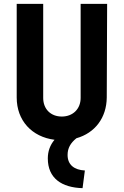

<svg xmlns="http://www.w3.org/2000/svg" viewBox="-20 -720 645 1000"><path d="M410 260 422 168C366 165 332 138 332 87C332 52 347 25 378 0C474 -27 535 -106 536 -212L538 -700H400V-210C400 -152 359 -113 302 -113C244 -113 205 -152 205 -210V-700H67V-212C67 -92 146 -7 264 8C241 35 229 68 229 105C229 209 302 257 410 260Z"/></svg>

Font: Finlandica SemiBold
Style: Regular
Weight: 600
Designer: Niklas Ekholm, Juho Hiilivirta, Jaakko Suomalainen
Foundry: Helsinki Type Studio
Version: Version 2.000;Glyphs 3.2 (3202)